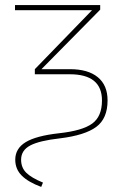

<svg xmlns="http://www.w3.org/2000/svg" viewBox="-20 -539 483 755"><path d="M40 89Q40 45 81 20Q122 -5 212 -15Q304 -25 342.5 -53Q381 -81 381 -144Q381 -247 254 -247H117V-267L342 -499H39V-519H374V-501L143 -267H255Q326 -267 364.5 -235.5Q403 -204 403 -144Q403 -73 358.5 -40Q314 -7 216 5Q135 14 99 33Q63 52 63 89Q63 120 83 140Q103 160 149 179L142 196Q91 177 65.5 151.5Q40 126 40 89Z"/></svg>

Font: Fira Sans Thin
Style: Regular
Weight: 100
Designer: bBox Type GmbH & Carrois Corporate GbR & Edenspiekermann AG
Foundry: bBox Type GmbH & Carrois Corporate GbR & Edenspiekermann AG
Version: Version 4.301